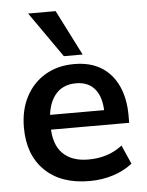

<svg xmlns="http://www.w3.org/2000/svg" viewBox="-54 -801 656 855"><g transform="rotate(-5 274.0 -373.5)"><path d="M312 10Q185 10 113 -60Q41 -130 41 -252Q41 -331 72 -390Q103 -449 158.5 -482Q214 -515 288 -515Q361 -515 410 -484Q459 -453 484.5 -397Q510 -341 510 -266V-233H142V-299H421L404 -285Q404 -355 374.5 -392Q345 -429 289 -429Q227 -429 193.5 -385Q160 -341 160 -262V-249Q160 -167 200.5 -126.5Q241 -86 315 -86Q358 -86 395.5 -97.5Q433 -109 467 -135L504 -51Q468 -22 418 -6Q368 10 312 10ZM246 -554 104 -757H227L330 -554Z"/></g></svg>

Font: Mulish ExtraLight
Style: Regular
Weight: 200
Designer: Vernon Adams
Foundry: Vernon Adams
Version: Version 3.603